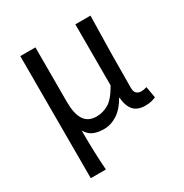

<svg xmlns="http://www.w3.org/2000/svg" viewBox="-171 -678 970 1012"><g transform="rotate(-30 314.0 -171.5)"><path d="M92 200V-543H184V-210Q184 -139 207.5 -102.5Q231 -66 283 -66Q320 -66 355 -86Q390 -106 427 -171V-543H519Q513 -303 513 -106Q513 -83 524 -73Q535 -63 552 -63Q567 -63 586 -69L598 0Q586 5 571 9Q556 13 533 13Q487 13 463.5 -12.5Q440 -38 435 -92H433Q404 -40 365 -14.5Q326 11 282 11Q248 11 221.5 0.5Q195 -10 176 -41Q176 95 184 200Z"/></g></svg>

Font: Gothic Nguyen
Style: Regular
Weight: 400
Designer: MORI Takayuki
Version: Version 1.220;July 21, 2023;FontCreator 14.0.0.2814 64-bit